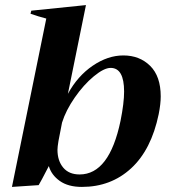

<svg xmlns="http://www.w3.org/2000/svg" viewBox="-20 -725 663 755"><path d="M162 -652Q131 -660 100 -671L103 -683L318 -705L247 -356Q285 -426 344.5 -466.5Q404 -507 465 -507Q529 -507 570.5 -466Q612 -425 612 -346Q612 -316 604 -276Q575 -136 495.5 -63Q416 10 302 10Q248 10 215 -13.5Q182 -37 172 -72Q139 -8 132 3L27 10ZM454 -250Q468 -320 468 -365Q468 -458 415 -458Q389 -458 349 -425Q309 -392 274 -341.5Q239 -291 224 -243L210 -171Q206 -147 206 -136Q206 -93 228.5 -66Q251 -39 293 -39Q410 -39 454 -250Z"/></svg>

Font: Trirong
Style: Bold Italic
Weight: 700
Italic angle: -12°
Designer: Katatrad Team
Foundry: CadsonDemak
Version: Version 1.001